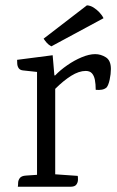

<svg xmlns="http://www.w3.org/2000/svg" viewBox="-20 -710 446 730"><path d="M341.8 -504.2Q363.2 -504.2 382.4 -492.2Q401.6 -480.2 401.6 -447.8Q401.6 -428.7 397 -407.3Q392.4 -385.9 385.1 -377.3Q377.5 -370.9 367.4 -369.1Q357.2 -367.3 343.9 -368.5Q343.9 -390.3 340.8 -406.2Q337.7 -422.1 329.6 -431.2Q321.5 -440.3 305.9 -440.3Q280.2 -440.3 250.6 -421.8Q221.1 -403.3 189.9 -372.2V-47.3L275.6 -41.3Q276.6 -36.3 276.4 -26.2Q276.2 -16.2 270.2 -8.1Q264.3 0 248 0H47.8Q48.8 -5 48.9 -14.6Q49 -24.2 55.2 -32.8Q61.5 -41.5 79.2 -42.5L120.8 -45.3V-436.5L67.3 -442.3Q56.1 -443.5 51.1 -450.7Q46.2 -458 45.6 -467.3Q45 -476.5 45 -482.5L180.2 -500L186.8 -423.3H189.8Q208.8 -443.3 235.5 -461.8Q262.1 -480.4 290.6 -492.3Q319.1 -504.2 341.8 -504.2ZM373.5 -640.7 175.2 -533.8Q164.3 -539.7 157.6 -547.5Q150.8 -555.4 145.8 -563L310.5 -689.7Q323.5 -689.1 335.8 -681.3Q348 -673.6 358.3 -662.6Q368.5 -651.7 373.5 -640.7Z"/></svg>

Font: Karma Variable Light
Style: Regular
Weight: 300
Designer: Joana Correia
Foundry: Indian Type Foundry
Version: Version 3.000